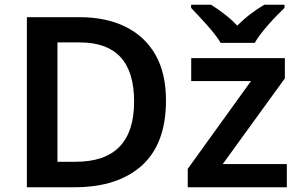

<svg xmlns="http://www.w3.org/2000/svg" viewBox="-20 -786 1257 806"><path d="M1049.3 -606C1073.7 -650.4 1137.7 -718.3 1174.3 -752.9V-766.1H1089.4C1052.7 -744.6 1010.7 -713.9 976.1 -678.2C942.9 -713.9 901.9 -743.2 866.2 -766.1H782.2V-752.9C817.4 -715.8 880.4 -650.9 906.2 -606ZM676.8 -363.8C676.8 -440.4 662.1 -504.9 632.3 -556.6C573.2 -659.7 461.4 -713.9 314.9 -713.9H92.8V0H293.9C414.6 0 508.8 -30.8 576.2 -91.8C643.1 -152.8 676.8 -243.2 676.8 -363.8ZM543 -359.9C543 -191.4 461.4 -106.9 297.9 -106.9H221.2V-607.9H314.9C462.9 -607.9 543 -530.3 543 -359.9ZM1184.1 -97.2H915L1175.8 -457V-542H782.7V-445.8H1033.7L768.1 -77.1V0H1184.1Z"/></svg>

Font: Noto Reveo Sans
Style: Regular
Weight: 600
Designer: Monotype Design Team
Foundry: Monotype Imaging Inc.
Version: Version 2.007